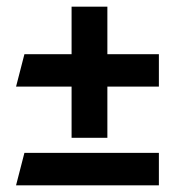

<svg xmlns="http://www.w3.org/2000/svg" viewBox="-20 -589 533 574"><path d="M53 -132H455V-35H28ZM301 -427H455V-330H301V-177H194V-330H28L53 -427H194V-569H301Z"/></svg>

Font: Techna Sans
Style: Regular
Weight: 400
Designer: Carl Enlund
Version: Version 1.003